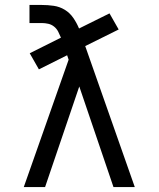

<svg xmlns="http://www.w3.org/2000/svg" viewBox="-20 -755 640 775"><path d="M76 0 257 -514 251 -532 137 -475 100 -540 226 -603Q221 -615 215 -627Q209 -639 198.5 -647.5Q188 -656 175 -659Q162 -662 148 -662H99V-735H148Q173 -735 197 -731.5Q221 -728 241.5 -715.5Q262 -703 276 -682.5Q290 -662 299 -640L422 -701L459 -636L324 -569L524 0H438L300 -406L162 0Z"/></svg>

Font: Iosevka Slab Extended
Style: Regular
Weight: 400
Width: 7
Monospace: yes
Designer: Belleve Invis
Foundry: Belleve Invis
Version: Version 11.1.1; ttfautohint (v1.8.3)